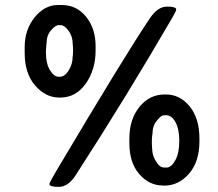

<svg xmlns="http://www.w3.org/2000/svg" viewBox="-20 -724 865 763"><path d="M632.8 -58.1H641.6Q660.6 -58.1 676.5 -86.7Q692.4 -115.2 692.4 -162.6V-165.5Q692.4 -211.4 677.2 -238.8Q662.1 -266.1 640.6 -266.1H636.2Q631.3 -265.1 626.2 -265.1Q621.1 -265.1 603.5 -244.6Q585.9 -224.1 585.9 -191.9Q584.5 -183.1 584.5 -182.6L583.5 -167.5V-148.9L584 -146V-139.6Q585 -133.8 585 -130.9Q585 -102.1 606.4 -73.2Q617.7 -58.1 632.8 -58.1ZM221.7 -624H212.9Q200.2 -624 182.6 -603.5Q165 -583 165 -551.8L164.1 -545.9L162.6 -521.5V-515.6Q162.6 -470.7 178.7 -444.8Q194.8 -418.9 213.4 -418.9H217.8Q237.3 -418.9 252.9 -444.1Q268.6 -469.2 268.6 -497.1L270 -509.3V-515.6L270.5 -524.9V-527.8L270 -530.8V-537.1L269 -548.8Q269 -579.6 252.4 -601.8Q235.8 -624 221.7 -624ZM494.1 -155.3V-172.9Q494.1 -250 534.2 -299.3Q574.2 -348.6 634.3 -348.6H639.2Q695.3 -348.6 733.9 -301Q772.5 -253.4 772.5 -174.3V-162.1Q772.5 -81.5 731.2 -33.9Q689.9 13.7 632.3 13.7L627.4 13.2Q572.8 13.2 533.4 -32.2Q494.1 -77.6 494.1 -155.3ZM680.2 -686.5Q680.2 -680.2 667 -657.7Q485.8 -345.2 280.8 -27.8Q251 18.6 213.6 18.6Q176.3 18.6 176.3 7.3Q176.3 1.5 203.6 -44.4Q481 -511.7 575.7 -651.4Q606.9 -697.8 643.6 -697.8Q680.2 -697.8 680.2 -686.5ZM359.9 -541V-522.9Q359.9 -447.3 320.8 -391.8Q281.7 -336.4 220.2 -336.4H214.8Q161.1 -336.4 119.6 -384.3Q78.1 -432.1 78.1 -513.2V-536.6Q78.1 -606.4 117.9 -655.3Q157.7 -704.1 210 -704.1H225.1Q284.7 -704.1 322.3 -657.2Q359.9 -610.4 359.9 -541Z"/></svg>

Font: Averia Sans
Style: Bold
Weight: 700
Version: Version 1.0